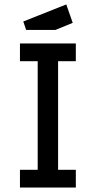

<svg xmlns="http://www.w3.org/2000/svg" viewBox="-20 -846 432 866"><path d="M70 -650H322V-570H242V-80H322V0H70V-80H150V-570H70ZM279 -826 308 -743 230 -711H98L85 -749Z"/></svg>

Font: Graduate
Style: Regular
Weight: 400
Version: Version 1.001